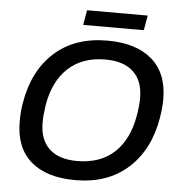

<svg xmlns="http://www.w3.org/2000/svg" viewBox="-57 -895 900 962"><g transform="rotate(5 392.5 -414.5)"><path d="M329.1 -766.1 341.8 -840.8H647L633.8 -766.1ZM356.9 12.2Q211.9 12.2 133.1 -56.2Q54.2 -124.5 54.2 -255.9Q54.2 -310.1 62 -351.1Q88.9 -513.7 191.4 -606Q293.9 -698.2 457 -698.2Q602.1 -698.2 681.6 -629.4Q761.2 -560.5 761.2 -430.2Q761.2 -388.7 752.9 -337.9Q726.1 -174.3 623 -81.1Q520 12.2 356.9 12.2ZM356.9 -84Q474.1 -84 544.9 -149.9Q615.7 -215.8 636.2 -336.9Q645 -387.2 645 -424.8Q645 -512.2 595.9 -557.6Q546.9 -603 456.1 -603Q339.8 -603 268.6 -536.9Q197.3 -470.7 176.8 -350.1Q168.9 -296.9 168.9 -262.2Q168.9 -174.8 217.5 -129.4Q266.1 -84 356.9 -84Z"/></g></svg>

Font: Archivo Medium
Style: Italic
Weight: 500
Italic angle: -10°
Designer: Hector Gatti
Foundry: Omnibus-Type
Version: Version 2.001